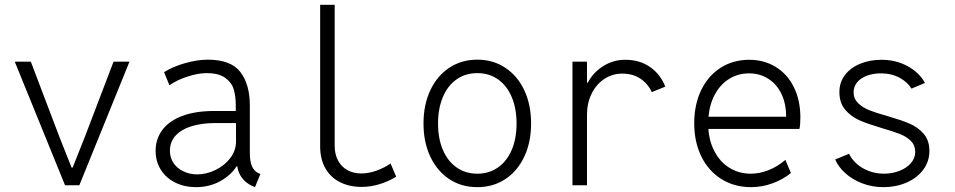

<svg xmlns="http://www.w3.org/2000/svg" viewBox="-20 -772 3978 800"><path d="M41.5 -515.1H108.4L226.6 -204.1L278.3 -73.7H282.7L334.5 -204.1L453.1 -515.1H519.5L310.5 0H251Z M628.4 -143.6Q628.4 -192.4 656 -230Q683.6 -267.6 738.5 -288.6Q793.5 -309.6 873.5 -309.6H962.4V-333.5Q962.4 -370.1 954.1 -398.9Q945.8 -427.7 918.7 -447.5Q891.6 -467.3 840.3 -467.3Q805.2 -467.3 760.3 -452.6Q715.3 -438 686 -416.5L663.6 -471.2Q698.2 -493.7 749.8 -508.5Q801.3 -523.4 845.7 -523.4Q942.4 -523.4 981.7 -471.7Q1021 -419.9 1021 -333V-134.3Q1021 -99.6 1030 -78.9Q1039.1 -58.1 1057.6 -50.3L1064.9 -46.9L1042.5 7.8L1029.3 2Q1003.9 -9.8 988 -31.2Q972.2 -52.7 968.8 -79.1H965.8Q941.4 -41 896.7 -16.6Q852.1 7.8 796.4 7.8Q749 7.8 710.7 -11Q672.4 -29.8 650.4 -64.2Q628.4 -98.6 628.4 -143.6ZM801.8 -45.4Q839.8 -45.4 877.4 -63.5Q915 -81.5 939.2 -113Q963.4 -144.5 963.4 -183.1V-253.9L962.9 -259.3H876.5Q821.8 -259.3 779.1 -246.3Q736.3 -233.4 712.2 -207.5Q688 -181.6 688 -143.6Q688 -114.7 703.1 -92.5Q718.3 -70.3 744.4 -57.9Q770.5 -45.4 801.8 -45.4Z M1314 -161.6V-752H1374.5V-165Q1374.5 -129.4 1388.4 -103.3Q1402.3 -77.1 1427.5 -63.2Q1452.6 -49.3 1485.8 -49.3Q1516.1 -49.3 1548.8 -61Q1581.5 -72.8 1607.4 -90.8L1630.9 -35.6Q1597.7 -15.6 1560.8 -4.4Q1523.9 6.8 1486.8 6.8Q1436 6.8 1396.7 -12.9Q1357.4 -32.7 1335.7 -70.8Q1314 -108.9 1314 -161.6Z M1744.6 -257.3Q1744.6 -335.4 1772.9 -395.8Q1801.3 -456.1 1852.1 -489.7Q1902.8 -523.4 1968.8 -523.4Q2034.7 -523.4 2085.4 -489.7Q2136.2 -456.1 2164.6 -395.8Q2192.9 -335.4 2192.9 -257.3Q2192.9 -179.7 2164.6 -119.4Q2136.2 -59.1 2085.4 -25.6Q2034.7 7.8 1968.8 7.8Q1902.8 7.8 1852.1 -25.6Q1801.3 -59.1 1772.9 -119.4Q1744.6 -179.7 1744.6 -257.3ZM2132.3 -257.3Q2132.3 -319.8 2112.3 -367.4Q2092.3 -415 2055.2 -441.2Q2018.1 -467.3 1968.8 -467.3Q1919.4 -467.3 1882.3 -441.2Q1845.2 -415 1825.2 -367.4Q1805.2 -319.8 1805.2 -257.3Q1805.2 -194.8 1825.2 -147.7Q1845.2 -100.6 1882.3 -74.5Q1919.4 -48.3 1968.8 -48.3Q2018.1 -48.3 2055.2 -74.5Q2092.3 -100.6 2112.3 -147.7Q2132.3 -194.8 2132.3 -257.3Z M2365.2 -515.1H2425.8V-427.2H2429.2Q2450.2 -468.8 2492.2 -495.8Q2534.2 -522.9 2585 -522.9Q2645.5 -522.9 2688.7 -492.7Q2731.9 -462.4 2752 -411.1L2695.8 -388.2Q2679.7 -423.3 2648.2 -444.3Q2616.7 -465.3 2572.3 -465.3Q2532.2 -465.3 2498.5 -443.4Q2464.8 -421.4 2445.3 -382.1Q2425.8 -342.8 2425.8 -293V0H2365.2Z M2872.6 -258.3Q2872.6 -335.9 2901.4 -396Q2930.2 -456.1 2982.4 -489.5Q3034.7 -522.9 3101.6 -522.9Q3164.1 -522.9 3212.6 -492.9Q3261.2 -462.9 3288.1 -408.2Q3314.9 -353.5 3314.9 -282.7Q3314.9 -252.4 3311 -234.9H2931.6Q2935.5 -179.7 2959 -137.5Q2982.4 -95.2 3021 -71.8Q3059.6 -48.3 3108.4 -48.3Q3146.5 -48.3 3184.1 -63.7Q3221.7 -79.1 3252.4 -106L3275.4 -51.3Q3242.7 -23.9 3198.7 -8.1Q3154.8 7.8 3109.4 7.8Q3039.6 7.8 2985.8 -25.9Q2932.1 -59.6 2902.3 -119.9Q2872.6 -180.2 2872.6 -258.3ZM3255.4 -285.6Q3255.9 -338.4 3236.6 -379.4Q3217.3 -420.4 3181.9 -443.4Q3146.5 -466.3 3101.1 -466.3Q3055.7 -466.3 3019 -443.8Q2982.4 -421.4 2959.7 -380.4Q2937 -339.4 2932.1 -285.6Z M3460 -107.4 3517.6 -131.3Q3528.3 -108.9 3549.3 -89.8Q3570.3 -70.8 3599.9 -59.6Q3629.4 -48.3 3663.1 -48.3Q3697.8 -48.3 3727.8 -60.1Q3757.8 -71.8 3775.6 -92.5Q3793.5 -113.3 3793.5 -139.2Q3793.5 -166.5 3775.4 -184.6Q3757.3 -202.6 3730.2 -213.4Q3703.1 -224.1 3655.8 -237.8Q3598.1 -254.9 3562.7 -270Q3527.3 -285.2 3502.4 -314Q3477.5 -342.8 3477.5 -388.7Q3477.5 -429.7 3501.2 -460.2Q3524.9 -490.7 3564.9 -506.8Q3605 -522.9 3652.3 -522.9Q3713.4 -522.9 3762.2 -496.1Q3811 -469.2 3834 -426.3L3777.8 -402.8Q3761.7 -429.7 3728.3 -448Q3694.8 -466.3 3650.4 -466.3Q3618.2 -466.3 3592 -456.5Q3565.9 -446.8 3551.3 -429Q3536.6 -411.1 3536.6 -387.2Q3537.1 -359.9 3555.9 -341.8Q3574.7 -323.7 3602.3 -312.7Q3629.9 -301.8 3676.8 -288.6Q3734.4 -272 3769 -257.3Q3803.7 -242.7 3828.1 -215.1Q3852.5 -187.5 3852.5 -143.1Q3852.5 -98.6 3826.4 -64.2Q3800.3 -29.8 3756.6 -11Q3712.9 7.8 3661.1 7.8Q3613.3 7.8 3572 -8.3Q3530.8 -24.4 3501.7 -50.8Q3472.7 -77.1 3460 -107.4Z"/></svg>

Font: Reddit Mono Light
Style: Regular
Weight: 300
Monospace: yes
Designer: Stephen Hutchings
Foundry: Reddit
Version: Version 1.011